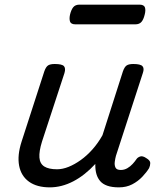

<svg xmlns="http://www.w3.org/2000/svg" viewBox="-20 -791 687 828"><path d="M195 17Q139 17 105 -7.5Q71 -32 62.5 -76.5Q54 -121 73 -180L171 -483Q178 -503 187.5 -509Q197 -515 216 -515Q248 -515 256 -505.5Q264 -496 258 -476L161 -180Q148 -138 150 -111.5Q152 -85 171 -73Q190 -61 226 -61Q250 -61 276 -71.5Q302 -82 328.5 -101Q355 -120 379 -147Q403 -174 422 -208L510 -483Q517 -503 526.5 -509Q536 -515 555 -515Q586 -515 594.5 -505.5Q603 -496 596 -476L480 -119Q477 -108 475 -93.5Q473 -79 478 -68.5Q483 -58 501 -58Q516 -58 529 -65.5Q542 -73 552 -84Q562 -95 568 -104Q573 -112 584 -116Q595 -120 611 -109Q628 -99 628 -88Q628 -77 623 -66Q612 -48 593.5 -28.5Q575 -9 550 4Q525 17 493 17Q463 17 443 10Q423 3 412 -10Q401 -23 396 -40Q391 -57 391 -78V-84Q369 -60 345 -41Q321 -22 296 -9Q271 4 245.5 10.5Q220 17 195 17ZM306 -686Q286 -686 282 -698Q278 -710 282 -728Q287 -749 296 -760Q305 -771 323 -771H581Q601 -771 605 -759Q609 -747 604 -728Q599 -707 590 -696.5Q581 -686 563 -686Z"/></svg>

Font: Playwrite IE
Style: Regular
Weight: 400
Designer: Veronika Burian, José Scaglione
Foundry: TypeTogether
Version: Version 1.002